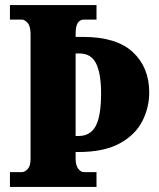

<svg xmlns="http://www.w3.org/2000/svg" viewBox="-20 -734 626 754"><path d="M19 0V-58H66Q77 -58 88.5 -70Q100 -82 100 -109V-601Q100 -631 88.5 -644Q77 -657 66 -657H19V-714H359V-657H310Q277 -657 277 -603V-589H306Q438 -589 502 -529Q566 -469 566 -371Q566 -311 538.5 -257.5Q511 -204 449.5 -170.5Q388 -137 287 -137H277V-111Q277 -85 287 -71.5Q297 -58 310 -58H359V0ZM289 -200Q335 -200 356 -239.5Q377 -279 377 -367Q377 -445 357.5 -484.5Q338 -524 292 -524H277V-200Z"/></svg>

Font: Noto Serif Condensed Black
Style: Regular
Weight: 900
Width: 3
Designer: Monotype Design Team
Foundry: Monotype Imaging Inc.
Version: Version 2.015; ttfautohint (v1.8.4.7-5d5b)